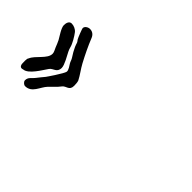

<svg xmlns="http://www.w3.org/2000/svg" viewBox="-60 -884 1120 1120"><g transform="rotate(45 500.0 -324.0)"><path d="M243 -299C243 -323 214 -371 203 -393C199 -401 195 -411 193 -420C188 -442 164 -482 150 -500C139 -514 119 -523 101 -523C81 -523 75 -501 75 -484C75 -460 105 -419 115 -400C122 -386 127 -373 133 -358C138 -345 147 -333 147 -319C147 -276 83 -241 67 -201C59 -195 62 -158 62 -155C62 -144 67 -131 80 -131L87 -132L88 -133C130 -133 175 -215 194 -241C209 -263 243 -258 243 -299ZM142 -96C142 -85 156 -72 167 -72C222 -72 233 -132 263 -163C283 -184 302 -199 320 -223C336 -244 368 -235 368 -276C368 -285 367 -306 363 -315C348 -345 326 -372 310 -402C285 -449 262 -496 242 -546C234 -565 219 -576 199 -576C184 -576 165 -565 165 -549C165 -544 185 -492 191 -482C195 -476 200 -471 202 -465C205 -457 207 -448 211 -440C218 -424 232 -399 243 -383C250 -373 252 -361 258 -351C264 -340 282 -318 279 -303C276 -286 218 -201 214 -196C201 -180 188 -165 176 -149C163 -131 142 -123 142 -96Z"/></g></svg>

Font: ChillLongCangKaiShu Bold
Style: Regular
Weight: 700
Version: Version 3.500;Glyphs 3.1.1 (3135)